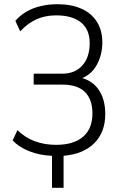

<svg xmlns="http://www.w3.org/2000/svg" viewBox="-20 -733 586 912"><path d="M227 159V7Q169 5 119.5 -14.5Q70 -34 40 -66L63 -115Q98 -80 144.5 -62.5Q191 -45 246 -45Q329 -45 374 -83Q419 -121 419 -194Q419 -261 383.5 -296Q348 -331 277 -331H140V-383H276Q336 -383 371 -422Q406 -461 406 -528Q406 -593 364.5 -626.5Q323 -660 247 -660Q194 -660 152.5 -641Q111 -622 76 -584L53 -634Q74 -659 104.5 -677Q135 -695 173 -704Q211 -713 253 -713Q318 -713 366 -692Q414 -671 440 -630Q466 -589 466 -532Q466 -472 439.5 -424.5Q413 -377 365 -360L364 -364Q420 -350 450 -305Q480 -260 480 -191Q480 -105 428 -53Q376 -1 282 7V159Z"/></svg>

Font: Nunito Sans 10pt Condensed Light
Style: Regular
Weight: 300
Width: 3
Designer: Vernon Adams
Foundry: Vernon Adams
Version: Version 3.101;gftools[0.9.27]